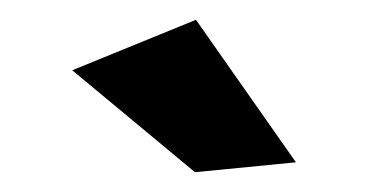

<svg xmlns="http://www.w3.org/2000/svg" viewBox="-20 -780 373 194"><path d="M178 -760 279 -616 177 -606 53 -709Z"/></svg>

Font: Montserrat arm Medium
Style: Regular
Weight: 500
Designer: Julieta Ulanovsky
Foundry: Julieta Ulanovsky
Version: Version 6.000;PS 006.000;hotconv 1.0.88;makeotf.lib2.5.64775